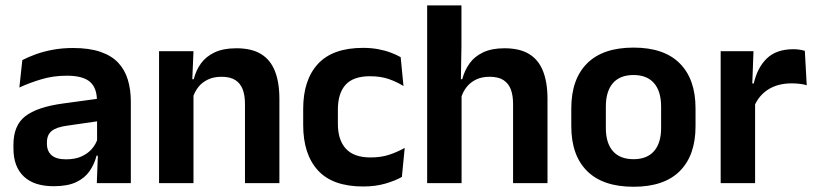

<svg xmlns="http://www.w3.org/2000/svg" viewBox="-20 -681 3032 714"><path d="M340 0 344.5 -120 341 -131V-284.5L340.5 -306.5Q340.5 -354.5 314.2 -377Q288 -399.5 228.5 -399.5Q178 -399.5 133.8 -386.2Q89.5 -373 52 -355.5L63 -457.5Q85 -469 113.2 -479.2Q141.5 -489.5 176.5 -496Q211.5 -502.5 252 -502.5Q312 -502.5 353.5 -488.2Q395 -474 419.8 -447.5Q444.5 -421 455.5 -384.2Q466.5 -347.5 466.5 -303V0ZM179.5 11.5Q106.5 11.5 68.2 -25Q30 -61.5 30 -129V-143Q30 -214.5 74 -248.8Q118 -283 213.5 -296L352.5 -315L360 -232.5L232 -214Q190 -208.5 172.2 -194Q154.5 -179.5 154.5 -151.5V-146.5Q154.5 -119 171.8 -103.8Q189 -88.5 226 -88.5Q259 -88.5 282.5 -99Q306 -109.5 321.2 -126.8Q336.5 -144 343 -165.5L361 -102H339Q331 -70.5 313.2 -44.8Q295.5 -19 263.5 -3.8Q231.5 11.5 179.5 11.5Z M891 0V-294.5Q891 -325.5 882.8 -348Q874.5 -370.5 855.5 -383Q836.5 -395.5 803.5 -395.5Q774.5 -395.5 752.8 -385Q731 -374.5 717.2 -356.8Q703.5 -339 696.5 -316.5L676.5 -386.5H700.5Q708.5 -419 727.2 -445Q746 -471 778.2 -486.2Q810.5 -501.5 859 -501.5Q915.5 -501.5 950.5 -480.2Q985.5 -459 1002.2 -417Q1019 -375 1019 -313V0ZM571.5 0V-490.5H699.5L694.5 -371L699.5 -360.5V0Z M1330.5 12.5Q1217 12.5 1162.2 -47.5Q1107.5 -107.5 1107.5 -216V-276Q1107.5 -384 1162.5 -443.5Q1217.5 -503 1330.5 -503Q1360 -503 1385.8 -498.2Q1411.5 -493.5 1432.8 -485.5Q1454 -477.5 1470 -468.5L1480.5 -361Q1456 -376.5 1425.8 -387Q1395.5 -397.5 1356 -397.5Q1294 -397.5 1265.2 -365.8Q1236.5 -334 1236.5 -273.5V-220.5Q1236.5 -160.5 1266.2 -128Q1296 -95.5 1358 -95.5Q1397.5 -95.5 1428 -105.8Q1458.5 -116 1485 -131L1474.5 -23Q1450 -9 1413 1.8Q1376 12.5 1330.5 12.5Z M1888 0V-294.5Q1888 -325.5 1879.8 -348Q1871.5 -370.5 1852.5 -383Q1833.5 -395.5 1800.5 -395.5Q1771.5 -395.5 1750 -385Q1728.5 -374.5 1714.8 -356.8Q1701 -339 1694.5 -316.5L1668.5 -386.5H1699Q1707.5 -419 1726 -445Q1744.5 -471 1776.5 -486.2Q1808.5 -501.5 1856 -501.5Q1912.5 -501.5 1947.5 -480.2Q1982.5 -459 1999.2 -417Q2016 -375 2016 -313V0ZM1568.5 0V-661H1696V-510L1693.5 -357.5L1696.5 -348V0Z M2336 13.5Q2222 13.5 2163.2 -45Q2104.5 -103.5 2104.5 -211.5V-278Q2104.5 -386.5 2163.2 -445.2Q2222 -504 2336 -504Q2449.5 -504 2508 -445.2Q2566.5 -386.5 2566.5 -278V-211.5Q2566.5 -103.5 2508.2 -45Q2450 13.5 2336 13.5ZM2336 -89Q2386 -89 2412.2 -119Q2438.5 -149 2438.5 -205V-284.5Q2438.5 -341.5 2412.2 -371.8Q2386 -402 2336 -402Q2285.5 -402 2259.2 -371.8Q2233 -341.5 2233 -284.5V-205Q2233 -149 2259.2 -119Q2285.5 -89 2336 -89Z M2784.5 -285 2752 -370.5H2783Q2796.5 -430 2832 -464Q2867.5 -498 2930.5 -498Q2943.5 -498 2954 -496.2Q2964.5 -494.5 2973 -492L2980 -364Q2969 -367.5 2954.5 -369.2Q2940 -371 2924 -371Q2873 -371 2837.2 -348.5Q2801.5 -326 2784.5 -285ZM2660 0V-490.5H2782L2776.5 -340L2788 -335.5V0Z"/></svg>

Font: Anek Latin SemiBold
Style: Regular
Weight: 600
Designer: Yesha Goshar
Foundry: Ek Type
Version: Version 1.003